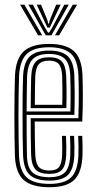

<svg xmlns="http://www.w3.org/2000/svg" viewBox="-20 -796 412 824"><path d="M192 7.5Q117.2 7.5 82.1 -23.1Q47 -53.8 44 -127.8Q43 -160.2 42.4 -204.4Q41.8 -248.5 41.8 -296.8Q41.8 -345 42.4 -390.4Q43 -435.8 44.2 -470.5Q47.8 -544 82.1 -575.8Q116.5 -607.5 191 -607.5Q262.8 -607.5 296.8 -577.1Q330.8 -546.8 334 -473.2Q335.2 -443.2 335.5 -389.4Q335.8 -335.5 333 -274.5H129Q129.2 -195.8 131.2 -134Q132.8 -96 146 -80.1Q159.2 -64.2 192 -64.2Q221.2 -64.2 233.1 -78.8Q245 -93.2 246.8 -132Q248 -162.8 245.8 -212.8H263.2Q265.5 -162.5 264.2 -131.2Q262.2 -85.5 246.1 -67.6Q230 -49.8 192 -49.8Q150.5 -49.8 132.8 -68.4Q115 -87 113.5 -132.2Q112.5 -161.2 112.1 -205.5Q111.8 -249.8 111.8 -288.8H316.2Q318.2 -343.8 318 -393.6Q317.8 -443.5 316.5 -472.8Q313.5 -540.2 283 -566.8Q252.5 -593.2 191 -593.2Q124.2 -593.2 94.5 -564.1Q64.8 -535 61.8 -469.5Q60.5 -434 59.9 -388.9Q59.2 -343.8 59.2 -296.1Q59.2 -248.5 59.9 -205Q60.5 -161.5 61.5 -129.2Q64.2 -62.5 94.6 -34.6Q125 -6.8 192 -6.8Q256.8 -6.8 285.1 -34.5Q313.5 -62.2 316.5 -128.8Q317.2 -145.2 316.9 -167.6Q316.5 -190 315.5 -212.8H333Q334 -192.2 334.4 -169.4Q334.8 -146.5 334 -128Q330.8 -54.5 298.1 -23.5Q265.5 7.5 192 7.5ZM192 -21Q133.8 -21 107.6 -45.5Q81.5 -70 79 -130Q77.8 -163.8 77.2 -208.5Q76.8 -253.2 76.8 -301Q76.8 -348.8 77.2 -392.5Q77.8 -436.2 79 -468.2Q81.8 -529 108.2 -554Q134.8 -579 191 -579Q244 -579 270.1 -555.6Q296.2 -532.2 299 -472.2Q300 -448.2 300.5 -403.1Q301 -358 299.2 -303H94.2Q94.2 -253 94.5 -214.1Q94.8 -175.2 95.5 -131.2Q96.2 -79.5 117.9 -57.5Q139.5 -35.5 192 -35.5Q237.5 -35.5 258.2 -55.8Q279 -76 281.5 -129.8Q283 -163 280.5 -212.8H298Q299.2 -190 299.5 -168.4Q299.8 -146.8 299 -129.2Q296.2 -69.8 272.1 -45.4Q248 -21 192 -21ZM94.2 -317.5H282Q283.5 -365.5 283 -407.4Q282.5 -449.2 281.5 -471.8Q279.2 -524.8 257.1 -544.6Q235 -564.5 191 -564.5Q143.5 -564.5 121.1 -542.9Q98.8 -521.2 96.2 -467.2Q95.5 -443.8 95 -402.1Q94.5 -360.5 94.2 -317.5ZM111.8 -331.8Q112 -361.8 112.4 -397.6Q112.8 -433.5 113.8 -466.2Q115.8 -512.5 133.6 -531.4Q151.5 -550.2 191 -550.2Q229 -550.2 245.6 -532.1Q262.2 -514 264.2 -470.2Q265 -452.8 265.5 -415.4Q266 -378 264.8 -331.8ZM129.5 -346.2H247.2Q248.2 -386 247.8 -420.4Q247.2 -454.8 246.8 -469.8Q245 -506.8 232.2 -521.2Q219.5 -535.8 191 -535.8Q160 -535.8 146.4 -520.1Q132.8 -504.5 131.2 -465.5Q130.5 -439.5 130 -410.2Q129.5 -381 129.5 -346.2ZM66.2 -776H84.5L161.2 -644.5H143.5ZM102 -776H121L171 -681.2L186 -656.2H191L206 -681.2L256 -776H275L200.8 -644.5H176.2ZM137.5 -776H156.2L183 -710.5L187 -694.5H190L194 -710.5L221.2 -776H240.2L204 -699.8L193.8 -677.5H183.5L173 -699.8ZM292.5 -776H311L233.8 -644.5H215.8Z"/></svg>

Font: Big Shoulders Inline Display SemiBold
Style: Regular
Weight: 600
Designer: Patric King
Foundry: XO Type Co
Version: Version 1.000